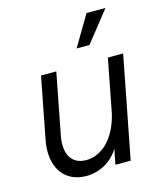

<svg xmlns="http://www.w3.org/2000/svg" viewBox="-112 -812 768 910"><g transform="rotate(-15 272.0 -357.0)"><path d="M199 16C267 16 326 -19 360 -75L345 0H420L517 -500H442L392 -241C367 -129 299 -57 218 -57C147 -57 114 -112 131 -200L189 -500H114L56 -200C31 -72 90 16 199 16ZM310 -580H373L492 -730H399Z"/></g></svg>

Font: Uncut Sans
Style: Italic
Weight: 400
Italic angle: -11°
Designer: Kasper Nordkvist
Foundry: UNCUT.wtf
Version: Version 1.304;Glyphs 3.2 (3246)